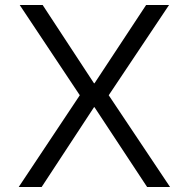

<svg xmlns="http://www.w3.org/2000/svg" viewBox="-20 -750 757 770"><path d="M55 0 300 -368 59 -730H151L357 -416H359L566 -730H658L416 -368L662 0H570L359 -320H357L147 0Z"/></svg>

Font: M PLUS 2 Thin
Style: Regular
Weight: 400
Version: Version 1.001